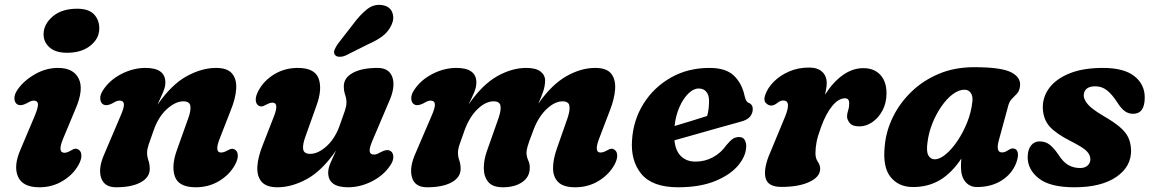

<svg xmlns="http://www.w3.org/2000/svg" viewBox="-20 -760 4754 793"><path d="M257 -542Q209 -542 184 -564.8Q159 -587.5 160 -620.5Q161 -661 198.2 -692.5Q235.5 -724 299 -724Q347 -724 369 -700Q391 -676 390 -640Q389 -599.5 352.5 -570.8Q316 -542 257 -542ZM241 -188Q216 -129 246.5 -129Q257.5 -129 275 -139.5Q283.5 -145 291.2 -145.8Q299 -146.5 307 -140Q316 -133 316.2 -117.2Q316.5 -101.5 305 -80Q282.5 -39 239.2 -12.8Q196 13.5 142.5 13.5Q73.5 13.5 54.2 -30.8Q35 -75 65 -143L122 -278Q138.5 -317 136.8 -330.8Q135 -344.5 119.5 -344.5Q112.5 -344.5 105.2 -341.2Q98 -338 88.5 -332.5Q65 -320.5 50.5 -329.5Q40 -337 39.5 -353.5Q39 -370 52 -389Q76.5 -425.5 122.8 -452.5Q169 -479.5 220 -479.5Q283 -479.5 305 -435.5Q327 -391.5 292.5 -311.5Z M405 -329.5Q394.5 -337 394 -353.5Q393.5 -370 406.5 -389Q433.5 -430 482 -454.8Q530.5 -479.5 581 -479.5Q663 -479.5 663 -419Q663 -400.5 653 -377.8Q643 -355 630.5 -327.5Q688.5 -411 751 -445.2Q813.5 -479.5 872.5 -479.5Q919 -479.5 938.5 -456.2Q958 -433 955.5 -393Q953 -353 932.5 -303L887 -186.5Q865 -130 893 -130Q904.5 -130 921.5 -139.5Q940 -151 953 -140Q962 -133 962.2 -117.2Q962.5 -101.5 951 -80Q928.5 -38.5 885.2 -12.5Q842 13.5 788.5 13.5Q718.5 13.5 702.5 -30.5Q686.5 -74.5 711.5 -142.5L757 -270Q769.5 -304 766.2 -322.8Q763 -341.5 737.5 -341.5Q704.5 -341.5 668.8 -309Q633 -276.5 613.5 -218.5Q599.5 -180 593.5 -161.5Q587.5 -143 587.5 -129Q587.5 -113.5 593 -97.5Q598.5 -81.5 598.5 -62Q598.5 -27.5 561.2 -7Q524 13.5 459 13.5Q410.5 13.5 397.5 -26.2Q384.5 -66 412.5 -127.5L476.5 -278Q493.5 -316 491.8 -330.2Q490 -344.5 474 -344.5Q467 -344.5 460 -341.5Q453 -338.5 443 -332.5Q419.5 -320.5 405 -329.5Z M1593.5 -136Q1604 -129 1604.5 -112.5Q1605 -96 1592 -77Q1565 -36 1516.5 -11.2Q1468 13.5 1417.5 13.5Q1335.5 13.5 1335.5 -47Q1335.5 -65.5 1345.5 -88.2Q1355.5 -111 1368 -138.5Q1310 -54.5 1247.5 -20.5Q1185 13.5 1126 13.5Q1079.5 13.5 1060 -9.8Q1040.5 -33 1043 -73Q1045.5 -113 1066 -163L1111.5 -279.5Q1133.5 -336 1105.5 -336Q1094 -336 1077 -326.5Q1058.5 -315 1045.5 -325.5Q1036.5 -333 1036.2 -348.5Q1036 -364 1047.5 -385.5Q1070 -427.5 1113.2 -453.5Q1156.5 -479.5 1210 -479.5Q1280 -479.5 1296 -435.5Q1312 -391.5 1287 -323.5L1241.5 -196Q1229 -162 1232.2 -143.2Q1235.5 -124.5 1261 -124.5Q1294 -124.5 1329.8 -157Q1365.5 -189.5 1385 -247.5Q1399 -285.5 1405 -304.2Q1411 -323 1411 -336.5Q1411 -352.5 1405.5 -368.5Q1400 -384.5 1400 -404Q1400 -438.5 1437.2 -459Q1474.5 -479.5 1539.5 -479.5Q1588 -479.5 1601 -439.8Q1614 -400 1586 -338.5L1522 -188Q1505 -150 1506.8 -135.8Q1508.5 -121.5 1524.5 -121.5Q1531.5 -121.5 1538.5 -124.5Q1545.5 -127.5 1555.5 -133Q1579 -145.5 1593.5 -136ZM1438 -659.5Q1467 -699 1496.2 -722Q1525.5 -745 1561 -738.5Q1590.5 -733 1600 -709Q1609.5 -685 1597.5 -658Q1585.5 -631.5 1563 -613.2Q1540.5 -595 1500 -577L1408 -531Q1394.5 -525 1381.5 -525.5Q1368.5 -526 1363 -534Q1357 -543 1361.8 -554.5Q1366.5 -566 1375.5 -579Z M1990.5 -134.5 2039 -272Q2050.5 -305.5 2047 -323.5Q2043.5 -341.5 2019 -341.5Q1986 -341.5 1952.8 -309.8Q1919.5 -278 1899 -222.5Q1885 -183.5 1878.2 -163.8Q1871.5 -144 1871.5 -129Q1871.5 -113 1877 -97.5Q1882.5 -82 1882.5 -62.5Q1882.5 -27.5 1845.5 -7Q1808.5 13.5 1743.5 13.5Q1693.5 13.5 1681.5 -27.5Q1669.5 -68.5 1697.5 -130L1761 -278Q1778 -316 1776.2 -330.2Q1774.5 -344.5 1758.5 -344.5Q1752 -344.5 1744.8 -341.5Q1737.5 -338.5 1727.5 -332.5Q1703.5 -320.5 1689.5 -329.5Q1679 -337 1678.5 -353.5Q1678 -370 1691 -389Q1718 -430 1766.5 -454.8Q1815 -479.5 1865 -479.5Q1947.5 -479.5 1947.5 -419Q1947.5 -399 1937.5 -376Q1927.5 -353 1915 -328Q1971.5 -410 2032.8 -444.8Q2094 -479.5 2153.5 -479.5Q2193 -479.5 2212.2 -464.8Q2231.5 -450 2231.5 -426.5Q2231 -404 2222.8 -380.2Q2214.5 -356.5 2203.5 -332Q2258 -410 2318.5 -444.8Q2379 -479.5 2438.5 -479.5Q2486 -479.5 2504.8 -455.2Q2523.5 -431 2520.5 -391Q2517.5 -351 2499 -304L2455.5 -190Q2432 -130 2460 -130Q2472 -130 2488.5 -139.5Q2497.5 -145 2505 -145.8Q2512.5 -146.5 2520 -140Q2529 -133 2529.2 -117.2Q2529.5 -101.5 2518 -80Q2495.5 -39 2452.5 -12.8Q2409.5 13.5 2355.5 13.5Q2307.5 13.5 2286 -7.5Q2264.5 -28.5 2264.2 -64.8Q2264 -101 2280 -146.5L2324 -272Q2335 -304.5 2331.8 -323Q2328.5 -341.5 2303.5 -341.5Q2270.5 -341.5 2235.5 -307.5Q2200.5 -273.5 2179.5 -213Q2164.5 -174.5 2159.5 -156.8Q2154.5 -139 2154.5 -130.5Q2154.5 -113 2161.8 -97.5Q2169 -82 2168 -64Q2167 -28 2136 -7.2Q2105 13.5 2057 13.5Q2014 13.5 1996 -9.2Q1978 -32 1978.2 -66.2Q1978.5 -100.5 1990.5 -134.5Z M3062 -157.5Q3062 -116.5 3029 -77Q2996 -37.5 2933.2 -12Q2870.5 13.5 2781 13.5Q2675 13.5 2629.5 -41Q2584 -95.5 2590.5 -182.5Q2596 -265 2638.2 -332.2Q2680.5 -399.5 2750.8 -439.5Q2821 -479.5 2910.5 -479.5Q2978 -479.5 3011.2 -447.5Q3044.5 -415.5 3055.5 -363.5Q3057.5 -354 3061.5 -346Q3065.5 -338 3070.5 -336Q3078.5 -333.5 3083.8 -327Q3089 -320.5 3089 -309Q3089 -292.5 3078 -278.5Q3067 -264.5 3038 -257Q3003 -247.5 2955 -234Q2907 -220.5 2856.8 -206.2Q2806.5 -192 2765.5 -180.5Q2770 -136.5 2793 -114.5Q2816 -92.5 2852.5 -92.5Q2892 -92.5 2925.2 -110.8Q2958.5 -129 2980.5 -161Q2996 -179.5 3007 -186.8Q3018 -194 3033 -194Q3048.5 -194 3055.2 -182.8Q3062 -171.5 3062 -157.5ZM2865.5 -394.5Q2844.5 -394.5 2823.5 -374.2Q2802.5 -354 2786.8 -319Q2771 -284 2766 -239.5Q2800 -249.5 2836.2 -260.8Q2872.5 -272 2900.5 -281Q2908.5 -306.5 2908.5 -344Q2908.5 -367.5 2897.2 -381Q2886 -394.5 2865.5 -394.5Z M3164 -324Q3153 -324.5 3143 -334.8Q3133 -345 3140 -366.5Q3149.5 -395.5 3175.2 -421.8Q3201 -448 3238.5 -464.5Q3276 -481 3322 -481Q3357 -481 3375.8 -463.5Q3394.5 -446 3394.5 -417Q3394.5 -406.5 3392.5 -394.5Q3390.5 -382.5 3387.5 -369Q3421 -421.5 3461.2 -450Q3501.5 -478.5 3545.5 -478.5Q3590.5 -478.5 3616 -450.8Q3641.5 -423 3641.5 -375Q3641.5 -335 3625 -304Q3608.5 -273 3582.8 -255.5Q3557 -238 3529.5 -238Q3500.5 -238 3489.5 -252Q3478.5 -266 3478.5 -278Q3478.5 -291 3483 -304.2Q3487.5 -317.5 3487.5 -333Q3487.5 -354 3470 -354Q3443.5 -354 3417.2 -322.2Q3391 -290.5 3370.5 -233.5Q3357 -197 3352.5 -173Q3348 -149 3348 -127Q3348 -106 3357.8 -92Q3367.5 -78 3367.5 -63Q3367.5 -29.5 3323.2 -8.8Q3279 12 3207.5 12Q3149 12 3141.2 -28Q3133.5 -68 3162 -132L3221.5 -275.5Q3250.5 -345 3215 -345Q3203.5 -345 3192 -336Q3186 -331 3178.5 -327.2Q3171 -323.5 3164 -324Z M4105.5 -181Q4091.5 -130.5 4118.5 -130.5Q4127.5 -130.5 4133.5 -133.8Q4139.5 -137 4148 -142Q4162.5 -151 4174 -144Q4182.5 -139.5 4184.2 -125.8Q4186 -112 4177.5 -88Q4160.5 -42.5 4117.5 -15Q4074.5 12.5 4015 12.5Q3985.5 12.5 3967.2 -9.2Q3949 -31 3949 -70Q3949 -88.5 3950.5 -105Q3910.5 -45 3862 -16.2Q3813.5 12.5 3751 12.5Q3691 12.5 3657.8 -29.5Q3624.5 -71.5 3634.5 -160Q3640 -219.5 3668 -276.8Q3696 -334 3743.8 -380.5Q3791.5 -427 3857 -454.8Q3922.5 -482.5 4003.5 -482.5Q4114 -482.5 4155.5 -461.8Q4197 -441 4193 -404.5Q4190.5 -384.5 4180.8 -373.8Q4171 -363 4160.5 -353Q4150 -343 4145 -326ZM3811 -174Q3805 -134 3814.5 -118Q3824 -102 3840.5 -102Q3861.5 -102 3886.5 -123Q3911.5 -144 3934.8 -178.5Q3958 -213 3974.8 -255Q3991.5 -297 3996 -339.5Q3999 -363 3989.5 -376.2Q3980 -389.5 3964 -389.5Q3940 -389.5 3915.2 -371Q3890.5 -352.5 3868.8 -321.2Q3847 -290 3831.5 -251.8Q3816 -213.5 3811 -174Z M4441 -66Q4461 -66 4472.2 -76.5Q4483.5 -87 4483.5 -102.5Q4483 -121 4467.5 -136.5Q4452 -152 4401.5 -177.5Q4341.5 -208 4315.2 -237.5Q4289 -267 4287 -313.5Q4286 -359.5 4314 -397Q4342 -434.5 4397.8 -457Q4453.5 -479.5 4535.5 -479.5Q4621.5 -479.5 4664.8 -445.8Q4708 -412 4708 -357.5Q4708 -290 4660 -290Q4641 -290 4625.8 -300.8Q4610.5 -311.5 4593 -339.5Q4573.5 -369.5 4552.5 -386.5Q4531.5 -403.5 4504 -403.5Q4456 -403.5 4456 -363.5Q4457.5 -347 4473.8 -328.2Q4490 -309.5 4536 -282Q4580.5 -256.5 4605.2 -235.2Q4630 -214 4640.2 -191.8Q4650.5 -169.5 4651.5 -141Q4653.5 -72.5 4591 -29.5Q4528.5 13.5 4417.5 13.5Q4317 13.5 4270.5 -23.2Q4224 -60 4224.5 -111.5Q4225 -142.5 4238.5 -159.2Q4252 -176 4274 -176Q4298.5 -176 4315.8 -162Q4333 -148 4350 -123.5Q4371 -90 4393 -78Q4415 -66 4441 -66Z"/></svg>

Font: Fraunces 9pt SuperSoft
Style: Bold Italic
Weight: 700
Italic angle: -16°
Version: Version 1.000;[b76b70a41]